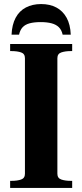

<svg xmlns="http://www.w3.org/2000/svg" viewBox="-20 -927 406 947"><path d="M183 -907Q140 -907 107.5 -890Q75 -873 57 -839Q39 -805 37 -756H74Q79 -779 91.5 -792.5Q104 -806 126 -812Q148 -818 181 -818Q212 -818 234.5 -812Q257 -806 270.5 -792.5Q284 -779 289 -756H329Q327 -806 308.5 -839.5Q290 -873 258 -890Q226 -907 183 -907ZM103 -70V-640Q103 -662 84 -668.5Q65 -675 38 -675H30V-710H336V-675H328Q302 -675 282.5 -668.5Q263 -662 263 -640V-70Q263 -48 282.5 -41.5Q302 -35 328 -35H336V0H30V-35H38Q65 -35 84 -41.5Q103 -48 103 -70Z"/></svg>

Font: Roboto Serif 144pt SemiBold
Style: Regular
Weight: 600
Version: Version 1.008